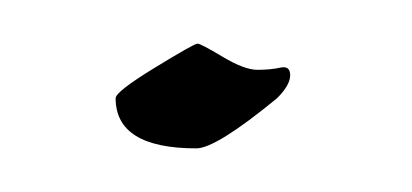

<svg xmlns="http://www.w3.org/2000/svg" viewBox="-20 -62 189 88"><path d="M70 6Q33 6 33 -17Q33 -20 51 -31Q69 -42 70.5 -42Q72 -42 82 -36Q92 -30 98 -30Q104 -30 108.5 -31Q113 -32 113 -27.5Q113 -23 107 -17Q79 6 70 6Z"/></svg>

Font: Italianno
Style: Regular
Weight: 400
Designer: Robert E. Leuschke
Foundry: Robert E. Leuschke
Version: Version 1.003